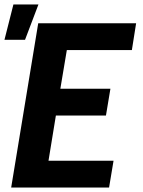

<svg xmlns="http://www.w3.org/2000/svg" viewBox="-21 -839 641 859"><path d="M29 0 150 -735H588L569 -615H278L249 -442H473L453 -322H229L196 -120H487L467 0ZM-1 -661 39 -819H151L91 -661Z"/></svg>

Font: Iosevka Aile Heavy Oblique
Style: Regular
Weight: 900
Italic angle: -9°
Designer: Belleve Invis
Foundry: Belleve Invis
Version: Version 31.1.0; ttfautohint (v1.8.4)